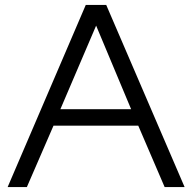

<svg xmlns="http://www.w3.org/2000/svg" viewBox="-20 -759 780 779"><path d="M11 0H89L197 -249H541L648 0H729L411 -739H328ZM225 -316 370 -655 512 -316Z"/></svg>

Font: Involve
Style: Regular
Weight: 400
Designer: Stefan Peev
Foundry: Context Ltd.
Version: Version 1.001